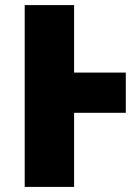

<svg xmlns="http://www.w3.org/2000/svg" viewBox="-20 -734 550 754"><path d="M77 0V-714H271V-449H474V-291H271V0Z"/></svg>

Font: Noto Sans Black
Style: Regular
Weight: 900
Designer: Monotype Design Team
Foundry: Monotype Imaging Inc.
Version: Version 2.007